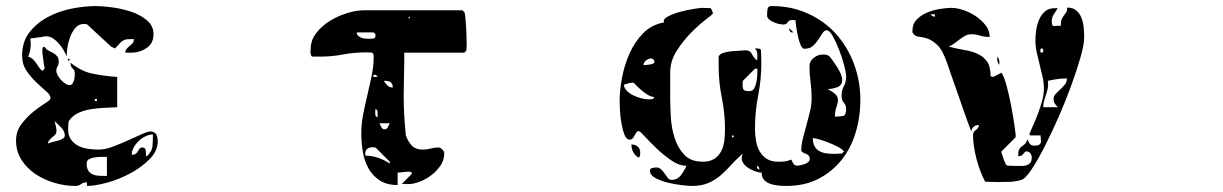

<svg xmlns="http://www.w3.org/2000/svg" viewBox="-20 -587 4040 634"><path d="M367 -233Q348 -232 325.5 -231Q303 -230 280.5 -226.5Q258 -223 238.5 -214Q219 -205 207 -187Q206 -184 205.5 -173.5Q205 -163 205 -160Q205 -139 214.5 -126Q224 -113 238.5 -105.5Q253 -98 271 -95.5Q289 -93 306 -93Q327 -93 353.5 -103Q380 -113 405 -124.5Q430 -136 450.5 -145Q471 -154 480 -153Q494 -150 497.5 -140Q501 -130 501 -121Q501 -89 474.5 -62Q448 -35 411 -15Q374 5 334 16Q294 27 267 27V15Q255 15 247.5 21Q240 27 228 27Q195 27 160.5 17Q126 7 97.5 -12Q69 -31 51 -59Q33 -87 33 -123Q33 -154 51 -177.5Q69 -201 90 -218Q111 -235 129 -246Q147 -257 147 -263Q147 -273 132.5 -285.5Q118 -298 100 -315Q82 -332 67.5 -353.5Q53 -375 53 -403Q53 -449 77 -480Q101 -511 137.5 -530.5Q174 -550 216.5 -558.5Q259 -567 297 -567Q316 -567 348 -563Q380 -559 411 -549Q442 -539 464.5 -520.5Q487 -502 487 -474Q487 -444 464 -428.5Q441 -413 413 -413H393Q395 -422 399.5 -427Q404 -432 409 -436Q414 -440 418 -444.5Q422 -449 422 -458Q409 -458 401.5 -457.5Q394 -457 388 -454Q382 -451 376 -444.5Q370 -438 360 -427L347 -433L267 -507L257 -508Q240 -508 229 -495Q218 -482 211.5 -464.5Q205 -447 202.5 -429Q200 -411 200 -400Q197 -409 190.5 -420.5Q184 -432 175 -442.5Q166 -453 155.5 -460Q145 -467 134 -467H127Q125 -466 118 -465Q111 -464 103.5 -463Q96 -462 89.5 -461Q83 -460 80 -460Q85 -428 73 -400Q83 -397 89 -391Q95 -385 99.5 -378.5Q104 -372 108.5 -365Q113 -358 120 -353Q124 -356 127 -360V-367Q126 -368 125 -375Q124 -382 123 -390Q122 -398 121 -405Q120 -412 120 -413V-421Q120 -425 120.5 -428Q121 -431 127 -433Q132 -424 140 -420Q148 -416 155.5 -412Q163 -408 168.5 -401.5Q174 -395 174 -383Q174 -374 170 -368Q166 -362 166 -353Q166 -347 170.5 -338.5Q175 -330 181.5 -323Q188 -316 195.5 -311Q203 -306 210 -306Q216 -306 219 -310.5Q222 -315 224 -321Q226 -327 226.5 -333.5Q227 -340 227 -344Q227 -355 220 -361Q213 -367 213 -377V-380Q247 -352 284.5 -344Q322 -336 367 -333ZM207 -387Q204 -386 204 -390Q204 -394 207 -393Q210 -393 210 -390Q210 -387 207 -387ZM300 -260H293V-253H300ZM194 -140Q194 -153 182 -166Q170 -179 160 -187Q166 -167 166.5 -158Q167 -149 164 -144.5Q161 -140 154.5 -135.5Q148 -131 140 -120Q139 -119 139 -117Q139 -114 140 -113Q144 -116 153 -118Q162 -120 171 -122.5Q180 -125 187 -129Q194 -133 194 -140ZM485 -143Q473 -143 460.5 -137Q448 -131 438 -121.5Q428 -112 421.5 -100Q415 -88 415 -76Q424 -76 428.5 -79.5Q433 -83 435.5 -87.5Q438 -92 440.5 -96Q443 -100 450 -100Q456 -100 458.5 -96.5Q461 -93 461.5 -88Q462 -83 462 -78.5Q462 -74 462 -71Q463 -71 467 -73Q482 -88 483.5 -104.5Q485 -121 485 -143ZM333 -69Q328 -69 317 -69Q306 -69 294.5 -67.5Q283 -66 274.5 -61.5Q266 -57 266 -47Q266 -32 271.5 -23.5Q277 -15 286.5 -11Q296 -7 308 -6.5Q320 -6 333 -6Z M1513 -547Q1515 -545 1516.5 -531.5Q1518 -518 1519 -500.5Q1520 -483 1520.5 -466.5Q1521 -450 1521 -441L1520 -420L1513 -413H1315Q1315 -367 1314 -334Q1313 -301 1313 -271.5Q1313 -242 1314.5 -211.5Q1316 -181 1320 -140Q1328 -118 1340.5 -105.5Q1353 -93 1376 -93Q1390 -93 1402 -96.5Q1414 -100 1427 -100Q1434 -100 1440.5 -93.5Q1447 -87 1447 -80Q1447 -59 1435 -41Q1423 -23 1405 -9Q1387 5 1366 13Q1345 21 1327 21L1307 20L1340 -13Q1340 -20 1333 -20Q1331 -20 1325.5 -20Q1320 -20 1313.5 -19Q1307 -18 1301.5 -17.5Q1296 -17 1293 -17V24Q1257 24 1233.5 8.5Q1210 -7 1196.5 -31.5Q1183 -56 1178 -86.5Q1173 -117 1173 -146Q1173 -179 1179.5 -211Q1186 -243 1193.5 -274.5Q1201 -306 1207.5 -337.5Q1214 -369 1214 -401Q1214 -413 1205.5 -413.5Q1197 -414 1188 -414Q1149 -414 1112 -407Q1075 -400 1037 -400H1013Q1009 -400 1007.5 -404Q1006 -408 1005.5 -413Q1005 -418 1005.5 -422Q1006 -426 1006 -426Q1006 -454 1024 -477.5Q1042 -501 1068.5 -517.5Q1095 -534 1125.5 -543.5Q1156 -553 1180 -553H1507ZM1333 -533 1327 -527H1333ZM1220 -473Q1219 -475 1216.5 -477.5Q1214 -480 1213 -480H1158Q1158 -473 1162.5 -469Q1167 -465 1173 -462.5Q1179 -460 1185.5 -459.5Q1192 -459 1197 -459Q1203 -459 1211.5 -459.5Q1220 -460 1220 -470ZM1227 -333Q1223 -339 1220 -340H1213V-333ZM1247 -320Q1253 -311 1259.5 -304.5Q1266 -298 1277 -298Q1277 -320 1253 -320ZM1227 -210Q1227 -214 1226.5 -219.5Q1226 -225 1220 -227Q1219 -224 1219 -217Q1219 -212 1219.5 -207Q1220 -202 1227 -200ZM1233 -180Q1235 -175 1239 -167.5Q1243 -160 1250 -160Q1257 -160 1261 -167.5Q1265 -175 1267 -180ZM1267 -53 1220 -100H1217Q1215 -100 1213.5 -100.5Q1212 -101 1211 -101Q1201 -101 1193.5 -96Q1186 -91 1186 -80Q1186 -76 1187 -73Q1208 -73 1228.5 -66Q1249 -59 1267 -47Z M2480 -427Q2484 -427 2488 -426Q2492 -425 2493 -420L2494 -380Q2494 -325 2483.5 -271.5Q2473 -218 2473 -162Q2473 -144 2476 -124.5Q2479 -105 2487.5 -89Q2496 -73 2511 -63Q2526 -53 2549 -53Q2562 -53 2571 -54Q2580 -55 2593 -60Q2596 -53 2600 -46.5Q2604 -40 2613 -40Q2617 -40 2624 -41.5Q2631 -43 2638 -45.5Q2645 -48 2649.5 -52.5Q2654 -57 2654 -63Q2654 -69 2651 -72.5Q2648 -76 2643.5 -78Q2639 -80 2634.5 -82Q2630 -84 2627 -87Q2626 -87 2626 -90Q2626 -110 2631.5 -131Q2637 -152 2643 -174Q2649 -196 2654.5 -218.5Q2660 -241 2660 -263Q2660 -290 2656.5 -316Q2653 -342 2653 -369Q2653 -385 2667 -396Q2681 -407 2697 -407Q2704 -407 2709 -406Q2714 -405 2720 -400Q2724 -395 2730.5 -386Q2737 -377 2744 -366Q2751 -355 2756 -343.5Q2761 -332 2761 -323Q2761 -305 2744.5 -299Q2728 -293 2713 -293Q2735 -281 2741.5 -272.5Q2748 -264 2747 -254Q2746 -244 2741.5 -232Q2737 -220 2737 -202Q2753 -202 2763.5 -204Q2774 -206 2774 -227Q2774 -240 2766.5 -248Q2759 -256 2759 -270Q2759 -289 2766.5 -302.5Q2774 -316 2774 -335Q2774 -346 2767.5 -371Q2761 -396 2751 -422Q2741 -448 2730 -467.5Q2719 -487 2710 -487Q2702 -487 2696 -477.5Q2690 -468 2682.5 -456.5Q2675 -445 2664.5 -435.5Q2654 -426 2636 -426Q2629 -426 2623.5 -439Q2618 -452 2614.5 -468.5Q2611 -485 2609 -500Q2607 -515 2607 -520Q2604 -521 2597 -521Q2585 -521 2581 -513.5Q2577 -506 2567 -506Q2561 -506 2552 -508Q2543 -510 2534 -514Q2525 -518 2519 -523.5Q2513 -529 2513 -536Q2513 -548 2514.5 -557.5Q2516 -567 2528 -567Q2594 -567 2648.5 -542Q2703 -517 2741 -474.5Q2779 -432 2800 -375.5Q2821 -319 2821 -257Q2821 -201 2805.5 -149.5Q2790 -98 2759 -59Q2728 -20 2682.5 3.5Q2637 27 2576 27Q2563 27 2548.5 25.5Q2534 24 2522 19.5Q2510 15 2502.5 6.5Q2495 -2 2495 -17Q2486 -17 2473 -21.5Q2460 -26 2448.5 -34Q2437 -42 2431.5 -53.5Q2426 -65 2433 -80Q2411 -61 2394 -42Q2377 -23 2359 -7.5Q2341 8 2318.5 17.5Q2296 27 2264 27Q2255 27 2232.5 24.5Q2210 22 2186.5 16.5Q2163 11 2144.5 1Q2126 -9 2126 -24Q2126 -30 2133.5 -32Q2141 -34 2147 -34Q2157 -34 2163.5 -27.5Q2170 -21 2175 -13.5Q2180 -6 2185 0.5Q2190 7 2197 7Q2217 7 2228.5 -8.5Q2240 -24 2247 -40Q2224 -39 2198 -56.5Q2172 -74 2149 -96Q2126 -118 2109.5 -136Q2093 -154 2090 -154Q2084 -154 2081 -149.5Q2078 -145 2075.5 -140Q2073 -135 2069.5 -130.5Q2066 -126 2059 -126Q2048 -126 2041.5 -143.5Q2035 -161 2031.5 -183Q2028 -205 2027 -225.5Q2026 -246 2026 -253Q2026 -288 2034 -330.5Q2042 -373 2059 -411Q2076 -449 2104 -477.5Q2132 -506 2173 -513Q2168 -523 2184.5 -532Q2201 -541 2224.5 -547.5Q2248 -554 2270.5 -557.5Q2293 -561 2300 -561L2327 -560Q2328 -559 2330.5 -553.5Q2333 -548 2333 -547Q2334 -546 2334 -543Q2334 -540 2312 -523.5Q2290 -507 2263.5 -480.5Q2237 -454 2215 -420Q2193 -386 2193 -347V-267Q2193 -239 2195 -202Q2197 -165 2207.5 -132Q2218 -99 2239.5 -76Q2261 -53 2301 -53Q2324 -53 2338.5 -62.5Q2353 -72 2361 -87Q2369 -102 2371.5 -121Q2374 -140 2374 -159Q2374 -213 2363.5 -264.5Q2353 -316 2353 -370V-400Q2356 -408 2367.5 -412Q2379 -416 2393.5 -417.5Q2408 -419 2421.5 -419.5Q2435 -420 2442 -421Q2457 -421 2463 -408.5Q2469 -396 2480 -387L2481 -400Q2481 -408 2480 -414Q2479 -420 2473 -427ZM2593 -480Q2589 -481 2587 -487Q2586 -487 2586 -490Q2586 -492 2587 -493L2600 -480ZM2141 -383Q2141 -386 2140 -387Q2139 -391 2133 -393Q2133 -394 2130 -394Q2122 -394 2113.5 -387.5Q2105 -381 2105 -372Q2108 -372 2114 -372.5Q2120 -373 2126 -374Q2132 -375 2136.5 -377Q2141 -379 2141 -383ZM2473 -360 2433 -320 2432 -309Q2432 -294 2436 -290Q2440 -286 2455 -286Q2465 -286 2470 -294.5Q2475 -303 2477.5 -315Q2480 -327 2480.5 -339.5Q2481 -352 2481 -360ZM2140 -267Q2131 -267 2120.5 -273Q2110 -279 2100.5 -287Q2091 -295 2083.5 -302.5Q2076 -310 2073 -313Q2071 -314 2067 -314Q2065 -314 2064 -313.5Q2063 -313 2062 -313H2060Q2058 -313 2050 -310.5Q2042 -308 2040 -307Q2041 -296 2050 -287Q2059 -278 2071.5 -272Q2084 -266 2097.5 -262.5Q2111 -259 2120 -259Q2124 -259 2131.5 -259.5Q2139 -260 2140 -267ZM2400 -133Q2403 -134 2403 -136.5Q2403 -139 2400 -140Q2397 -141 2397 -137Q2397 -133 2400 -133ZM2767 -87Q2762 -94 2748 -101.5Q2734 -109 2717.5 -115.5Q2701 -122 2686 -126.5Q2671 -131 2664 -131Q2664 -114 2670 -103.5Q2676 -93 2686.5 -87.5Q2697 -82 2709.5 -80.5Q2722 -79 2736 -79L2760 -80ZM2094 -84Q2094 -80 2093.5 -74Q2093 -68 2087 -67Q2065 -83 2065 -110Q2077 -110 2085.5 -103Q2094 -96 2094 -84ZM2487 -33Q2483 -39 2480 -40V-33Q2481 -29 2487 -27Z M3473 -560Q3466 -550 3459.5 -539.5Q3453 -529 3453 -516Q3453 -500 3461 -501Q3469 -502 3483 -502Q3483 -518 3486.5 -525Q3490 -532 3493.5 -536.5Q3497 -541 3500.5 -546Q3504 -551 3504 -562Q3523 -562 3534.5 -552Q3546 -542 3551.5 -527Q3557 -512 3558.5 -495Q3560 -478 3560 -463Q3560 -440 3548 -398Q3536 -356 3517.5 -305Q3499 -254 3475.5 -200.5Q3452 -147 3429 -102Q3406 -57 3386 -27Q3366 3 3353 7Q3332 13 3313.5 13.5Q3295 14 3273 14L3233 13Q3225 -2 3217.5 -21.5Q3210 -41 3204.5 -62Q3199 -83 3196 -103.5Q3193 -124 3193 -141Q3193 -151 3201.5 -157Q3210 -163 3213 -173Q3212 -174 3210 -174Q3201 -174 3194.5 -168Q3188 -162 3187 -153Q3182 -166 3170.5 -198Q3159 -230 3146.5 -266.5Q3134 -303 3122.5 -335Q3111 -367 3107 -380Q3092 -423 3074.5 -439Q3057 -455 3041.5 -460Q3026 -465 3013 -466Q3000 -467 2993 -480V-486Q2993 -508 3007 -522.5Q3021 -537 3041.5 -545.5Q3062 -554 3084 -557.5Q3106 -561 3122 -561Q3139 -561 3160.5 -554Q3182 -547 3201.5 -534Q3221 -521 3234.5 -503.5Q3248 -486 3248 -465Q3230 -465 3216 -469.5Q3202 -474 3187 -474Q3177 -474 3167.5 -469Q3158 -464 3149 -457Q3140 -450 3131 -443.5Q3122 -437 3113 -433Q3140 -426 3164.5 -422Q3189 -418 3208.5 -409Q3228 -400 3239.5 -383.5Q3251 -367 3251 -335L3260 -333Q3263 -335 3273.5 -340Q3284 -345 3287 -347Q3296 -334 3304.5 -301.5Q3313 -269 3319.5 -234.5Q3326 -200 3330 -171.5Q3334 -143 3334 -139Q3334 -134 3333 -133L3287 -87Q3286 -86 3287.5 -81.5Q3289 -77 3291 -70.5Q3293 -64 3295.5 -57.5Q3298 -51 3300 -47Q3302 -42 3307 -40L3337 -39Q3345 -39 3354 -39Q3363 -39 3370.5 -41.5Q3378 -44 3382.5 -50Q3387 -56 3387 -67Q3387 -74 3382.5 -80.5Q3378 -87 3370 -87H3367Q3365 -86 3360 -80Q3355 -74 3353 -73L3342 -71Q3342 -87 3345 -93Q3348 -99 3352.5 -102.5Q3357 -106 3362.5 -110Q3368 -114 3373 -127Q3377 -116 3381.5 -111Q3386 -106 3397 -106Q3407 -106 3411.5 -109Q3416 -112 3417 -116.5Q3418 -121 3417 -127.5Q3416 -134 3416 -140H3380V-147Q3385 -159 3393 -176.5Q3401 -194 3408.5 -214.5Q3416 -235 3421.5 -255.5Q3427 -276 3427 -294Q3427 -314 3422.5 -334Q3418 -354 3413 -373.5Q3408 -393 3403.5 -413Q3399 -433 3399 -454Q3399 -468 3401.5 -486.5Q3404 -505 3411 -521.5Q3418 -538 3430.5 -549Q3443 -560 3463 -560ZM3067 -540H3053Q3058 -532 3067 -532ZM3420 -413Q3425 -413 3425 -420Q3425 -427 3420 -427Q3415 -427 3415 -420Q3415 -413 3420 -413ZM3280 -373Q3275 -379 3274 -383Q3273 -387 3273 -393V-400Q3278 -394 3279 -390Q3280 -386 3280 -380ZM3473 -233Q3466 -240 3462.5 -246Q3459 -252 3459 -260Q3459 -270 3466 -277Q3473 -284 3481 -291.5Q3489 -299 3496 -307.5Q3503 -316 3503 -328Q3474 -328 3440 -320Q3442 -307 3440 -296.5Q3438 -286 3434.5 -276Q3431 -266 3428 -255.5Q3425 -245 3425 -233Z"/></svg>

Font: Genkaimincho
Style: Regular
Weight: 800
Designer: Dr. Ken Lunde (project architect, glyph set definition & overall production); Masataka HATTORI \u670D \u90E8 \u6B63 \u8C
Foundry: Adobe Systems Incorporated
Version: Version 1.00